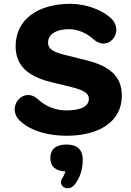

<svg xmlns="http://www.w3.org/2000/svg" viewBox="-20 -701 687 1007"><path d="M329 11C500 11 619 -63 619 -199C619 -301 556 -355 429 -386L313 -415C250 -431 232 -449 232 -478C232 -525 282 -549 345 -548C390 -547 436 -526 468 -497C548 -424 631 -532 568 -599C520 -650 427 -681 350 -681C176 -681 62 -597 62 -459C62 -360 122 -302 245 -271L360 -243C425 -226 446 -209 446 -183C446 -145 408 -122 328 -122C271 -122 221 -142 177 -182C101 -249 11 -138 84 -68C147 -8 247 11 329 11ZM369 270C400 234 414 185 414 138C414 84 385 57 329 57C274 57 244 82 244 127C244 172 271 196 323 198C320 208 316 219 310 228C276 276 337 307 369 270Z"/></svg>

Font: SN Pro Heavy
Style: Regular
Weight: 800
Designer: Tobias Whetton
Foundry: Supernotes
Version: Version 1.001;Glyphs 3.2 (3249)